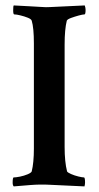

<svg xmlns="http://www.w3.org/2000/svg" viewBox="-20 -666 355 689"><path d="M29.3 2.9Q25.4 -1 25.4 -10.7Q25.4 -29.3 29.3 -29.3Q37.1 -29.3 51.8 -32.2Q66.4 -35.2 79.1 -40.5Q91.8 -45.9 93.8 -50.8Q97.7 -66.4 99.6 -86.9Q101.6 -107.4 101.6 -132.8V-509.8Q101.6 -566.4 93.8 -591.8Q91.8 -597.7 79.6 -602.5Q67.4 -607.4 53.2 -610.8Q39.1 -614.3 31.2 -614.3Q27.3 -614.3 27.3 -628.9Q27.3 -644.5 29.3 -646.5L84 -643.6Q108.4 -642.6 127.4 -641.1Q146.5 -639.6 159.2 -640.6L284.2 -646.5Q287.1 -637.7 287.1 -630.9Q287.1 -614.3 283.2 -614.3Q277.3 -614.3 262.7 -610.4Q248 -606.4 234.9 -601.6Q221.7 -596.7 219.7 -591.8Q215.8 -576.2 213.9 -555.2Q211.9 -534.2 211.9 -505.9V-138.7Q211.9 -85 220.7 -50.8Q222.7 -46.9 234.9 -41.5Q247.1 -36.1 261.2 -32.7Q275.4 -29.3 281.2 -29.3Q285.2 -29.3 285.2 -10.7Q285.2 -4.9 283.2 2.9L159.2 -2.9Q125 -4.9 88.9 -2Q52.7 1 29.3 2.9Z"/></svg>

Font: Crimson Text SemiBold
Style: Regular
Weight: 600
Designer: Sebastian Kosch
Foundry: Sebastian Kosch
Version: Version 1.100; ttfautohint (v1.8.4)